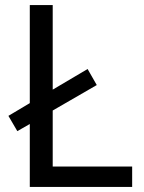

<svg xmlns="http://www.w3.org/2000/svg" viewBox="-20 -734 564 754"><path d="M97 0V-247L48 -219L13 -279L97 -329V-714H187V-382L324 -463L360 -400L187 -300V-80H499V0Z"/></svg>

Font: Noto Sans IKEA
Style: Regular
Weight: 400
Designer: Monotype Design Team
Foundry: Monotype Imaging Inc.
Version: Version 2.001